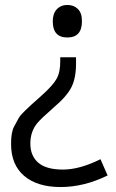

<svg xmlns="http://www.w3.org/2000/svg" viewBox="-20 -566 469 778"><path d="M387.2 79.1 416 145Q320.3 191.9 225.6 191.9Q130.9 191.9 77.6 146.5Q24.9 101.1 24.9 18.1Q24.4 -29.3 37.1 -53.2Q49.8 -77.1 56.6 -88.9Q63.5 -100.6 83 -119.1Q102.5 -138.2 147.9 -178.2Q193.4 -218.8 209 -246.1Q224.6 -273.4 224.1 -318.8V-334H288.1V-309.1Q288.1 -249.5 269.5 -212.9Q251 -175.8 198.2 -130.9Q146.5 -85.9 130.9 -66.9Q102.5 -32.2 103 17.1Q103.5 66.4 135.7 93.8Q168 121.1 235.4 121.1Q302.7 121.1 387.2 79.1ZM193.8 -479.5Q193.8 -510.7 210 -528.3Q226.6 -545.9 252.9 -545.9Q279.3 -545.9 295.9 -529.3Q312.5 -512.7 312 -479.5Q312 -414.1 252.9 -414.1Q193.8 -414.1 193.8 -479.5Z"/></svg>

Font: OpenSansHebrew-Regular
Style: Regular
Weight: 400
Foundry: Ascender Corporation, Yanek Iontef
Version: Version 2.001;PS 002.001;hotconv 1.0.70;makeotf.lib2.5.58329